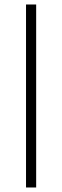

<svg xmlns="http://www.w3.org/2000/svg" viewBox="-20 -830 275 850"><path d="M140.1 -810.1V0H95.2V-810.1Z"/></svg>

Font: Sinkin Sans 200 X Light
Style: Regular
Weight: 200
Designer: Keith Bates
Foundry: K-Type
Version: Sinkin Sans (version 1.0)  by Keith Bates   •   © 2014   www